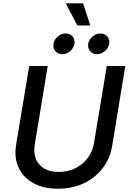

<svg xmlns="http://www.w3.org/2000/svg" viewBox="-20 -1125 780 1156"><path d="M329.1 11.2Q240.2 11.2 179.2 -23.2Q118.2 -57.6 91.3 -117.7Q64.5 -177.7 77.1 -253.9L155.8 -727.5H267.1L189.5 -255.4Q181.2 -206.1 196 -168.7Q210.9 -131.3 246.1 -110.6Q281.2 -89.8 333.5 -89.8Q389.6 -89.8 434.6 -112.5Q479.5 -135.3 508.5 -174.3Q537.6 -213.4 545.9 -263.2L623 -727.5H734.4L655.3 -246.6Q642.6 -169.9 597.7 -111.8Q552.7 -53.7 483.9 -21.2Q415 11.2 329.1 11.2ZM564 -798.8Q538.1 -798.8 522.7 -817.1Q507.3 -835.4 511.2 -861.3Q515.6 -887.2 537.4 -905.3Q559.1 -923.3 585 -923.3Q610.8 -923.3 626.2 -905.3Q641.6 -887.2 637.2 -861.3Q632.8 -835.4 611.3 -817.1Q589.8 -798.8 564 -798.8ZM355 -798.8Q328.6 -798.8 313.2 -817.1Q297.9 -835.4 302.2 -861.3Q306.2 -887.2 327.9 -905.3Q349.6 -923.3 375.5 -923.3Q401.9 -923.3 417 -905.3Q432.1 -887.2 428.2 -861.3Q423.8 -835.4 402.3 -817.1Q380.9 -798.8 355 -798.8ZM445.8 -971.7 375.5 -1105H480L523.4 -971.7Z"/></svg>

Font: Inter Medium
Style: Italic
Weight: 500
Italic angle: -9.3988°
Designer: Rasmus Andersson
Foundry: rsms
Version: Version 4.001;git-66647c0bb